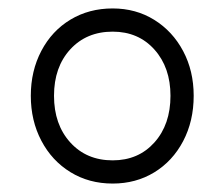

<svg xmlns="http://www.w3.org/2000/svg" viewBox="-20 -884 532 455"><path d="M53 -657Q53 -716 78 -763.5Q103 -811 147 -837.5Q191 -864 247 -864Q302 -864 345.5 -837Q389 -810 414 -763Q439 -716 439 -657Q439 -597 414 -549.5Q389 -502 345.5 -475.5Q302 -449 247 -449Q191 -449 147 -476Q103 -503 78 -550.5Q53 -598 53 -657ZM384 -657Q384 -724 346 -766.5Q308 -809 247 -809Q185 -809 146.5 -767Q108 -725 108 -657Q108 -589 146.5 -546.5Q185 -504 247 -504Q308 -504 346 -546.5Q384 -589 384 -657Z"/></svg>

Font: Tsukimi Rounded
Style: Regular
Weight: 400
Designer: Takashi Funayama
Foundry: Takashi Funayama
Version: Version 1.032; ttfautohint (v1.8.3)